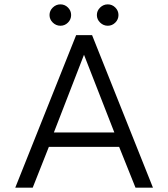

<svg xmlns="http://www.w3.org/2000/svg" viewBox="-20 -860 771 880"><path d="M207 -791Q207 -811 222 -825.5Q237 -840 257 -840Q277 -840 291.5 -825.5Q306 -811 306 -791Q306 -771 291.5 -756.5Q277 -742 257 -742Q237 -742 222 -756.5Q207 -771 207 -791ZM424 -791Q424 -811 439 -825.5Q454 -840 474 -840Q494 -840 508.5 -825.5Q523 -811 523 -791Q523 -771 508.5 -756.5Q494 -742 474 -742Q454 -742 439 -756.5Q424 -771 424 -791ZM329 -699H402L681 0H601L526 -187H204L130 0H50ZM504 -253 365 -609 227 -253Z"/></svg>

Font: Prompt Light
Style: Regular
Weight: 300
Designer: Katatrad Team
Foundry: CadsonDemak
Version: Version 1.001